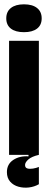

<svg xmlns="http://www.w3.org/2000/svg" viewBox="-20 -717 222 889"><path d="M22 0V-528H160V0ZM91 -568Q52 -568 30.5 -584.5Q9 -601 9 -632Q9 -663 30.5 -680Q52 -697 91 -697Q130 -697 151.5 -680Q173 -663 173 -632Q173 -601 151.5 -584.5Q130 -568 91 -568ZM160 136Q139 148 114 151Q89 154 65.5 147.5Q42 141 27 124Q12 107 12 80Q12 43 41.5 23.5Q71 4 112 7V-5H160V0Q126 8 111 21.5Q96 35 96 47Q96 60 107 63Q118 66 133 63.5Q148 61 160 56Z"/></svg>

Font: Bricolage Grotesque 48pt Condensed Bricolage Grotesque 48pt Condensed Regular
Style: Bold
Weight: 700
Width: 3
Designer: Mathieu Triay
Foundry: Atelier Triay
Version: Version 1.000; ttfautohint (v1.8.4.7-5d5b);gftools[0.9.32]